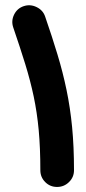

<svg xmlns="http://www.w3.org/2000/svg" viewBox="-20 -657 333 741"><path d="M71.8 -633.3Q96.7 -641.6 121.3 -629.6Q146 -617.7 154.3 -592.8Q181.2 -515.1 201.9 -446.5Q222.7 -377.9 236.8 -309.8Q251 -241.7 258.3 -166.5Q265.6 -91.3 265.6 0Q265.6 26.9 246.3 45.7Q227.1 64.5 200.2 64.5Q173.3 64.5 154.5 45.7Q135.7 26.9 135.7 0Q135.7 -85.9 129.4 -154.5Q123 -223.1 110.1 -284.4Q97.2 -345.7 77.4 -409.7Q57.6 -473.6 31.2 -550.8Q22.5 -576.2 34.4 -600.6Q46.4 -625 71.8 -633.3Z"/></svg>

Font: Mikhak-DS1-FD Bold
Style: Bold
Weight: 700
Designer: Amin Abedi
Version: Version 3.2